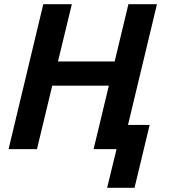

<svg xmlns="http://www.w3.org/2000/svg" viewBox="-20 -713 807 918"><path d="M492.2 185 537.2 0H427.5L500.5 -303.5H229.8L156.8 0H21L187 -693H323.5L257.2 -419.2H528.2L594 -693H730.5L592 -115.8H695.5L623.2 185Z"/></svg>

Font: Ubuntu Sans
Style: Italic
Weight: 400
Italic angle: -13.5°
Designer: Dalton Maag Ltd
Foundry: Dalton Maag Ltd
Version: Version 1.006